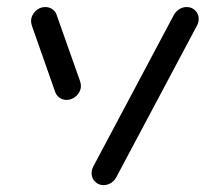

<svg xmlns="http://www.w3.org/2000/svg" viewBox="-20 -539 599 559"><path d="M215.6 -288.5Q215.6 -278.1 209.6 -268.7Q203.7 -259.3 194.1 -253.7Q184.4 -248.1 173.7 -248.1Q162.6 -248.1 153.9 -254.1Q145.2 -260 141.1 -270L73 -463.7Q70 -472.2 70.4 -480.4Q72.2 -496.3 84.1 -507.4Q95.9 -518.5 111.9 -518.5Q123 -518.5 131.9 -512.6Q140.7 -506.7 144.4 -497L213 -303Q215.6 -295.9 215.6 -288.5ZM281.5 0Q266.7 0 256.7 -10.2Q246.7 -20.4 246.7 -34.8Q246.7 -45.2 251.9 -54.8L487 -497Q493 -506.7 502.6 -512.6Q512.2 -518.5 523.7 -518.5Q538.1 -518.5 548.3 -508.7Q558.5 -498.9 558.5 -484.4Q558.5 -473.3 553.3 -464.1L317.8 -21.5Q312.2 -11.9 302.4 -5.9Q292.6 0 281.5 0Z"/></svg>

Font: 26F Galaxy Sans
Style: Bold Italic
Weight: 700
Italic angle: -5°
Designer: C₂₉H₂₅N₃O₅
Version: Version 1.200